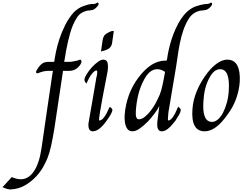

<svg xmlns="http://www.w3.org/2000/svg" viewBox="-262 -1039 1935 1517"><path d="M506.7 -1017.9Q514.4 -1021 516.9 -1009.7Q519.5 -998.5 494.9 -975.9Q482.1 -963.1 470 -960.5Q457.9 -957.9 445.1 -956.4Q421 -956.4 391.3 -941.8Q361.5 -927.2 343.6 -896.4Q311.3 -845.1 292.1 -776.4Q272.8 -707.7 261.5 -645.1Q260 -642.1 258.2 -627.4Q256.4 -612.8 253.3 -594.9Q250.3 -575.9 245.1 -550.3H285.6Q300 -550.3 314.4 -553.3Q327.2 -556.4 341.8 -559Q356.4 -561.5 369.2 -567.7Q379 -567.7 381.3 -557.2Q383.6 -546.7 375.9 -533.8Q363.1 -511.3 339.7 -495.1Q316.4 -479 282.1 -479H235.9L167.7 -24.1Q154.9 53.3 142.1 112.1Q129.2 170.8 112.8 211.3Q105.1 230.8 84.1 271Q63.1 311.3 26.7 351.8Q-9.7 392.3 -61.3 423.6Q-112.8 454.9 -180.5 457.9Q-201.5 457.9 -242.1 440L-169.2 360Q-148.7 369.2 -130.8 373.3Q-112.8 377.4 -98.5 377.4Q-36.9 377.4 5.9 314.4Q48.7 251.3 66.2 130.8Q87.2 -11.3 108.2 -159.5Q129.2 -307.7 151.3 -450.3L156.4 -479H107.7Q92.3 -477.4 79 -474.4Q66.2 -470.8 55.6 -467.4Q45.1 -464.1 36.9 -460Q24.1 -460 23.3 -466.4Q22.6 -472.8 25.6 -480.5Q40 -507.7 61.8 -529Q83.6 -550.3 119.5 -550.3H166.2Q170.8 -583.6 180.5 -631.3Q190.3 -679 207.9 -732.3Q225.6 -785.6 252.3 -839.5Q279 -893.3 317.9 -938.5Q354.9 -975.9 395.4 -990.5Q435.9 -1005.1 463.1 -1007.7Q475.9 -1006.7 484.1 -1008.2Q492.3 -1009.7 496.4 -1012.8Z M611.3 -192.3Q626.2 -179 626.2 -169.2Q624.1 -145.1 580.5 -85.6Q521.5 -1.5 471.3 -1.5Q432.8 -1.5 436.9 -63.1Q439 -72.8 445.6 -114.4Q451.8 -151.3 464.9 -223.8Q477.9 -296.4 500 -429.2Q502.1 -433.8 503.6 -442.6Q505.1 -451.3 505.9 -460.3Q506.7 -469.2 505.9 -475.6Q505.1 -482.1 500 -482.1Q485.6 -482.1 464.6 -456.4Q443.6 -430.8 421.5 -379Q411.3 -388.7 408.2 -396.2Q405.1 -403.6 405.1 -409.7Q406.7 -427.2 422.8 -453.1Q439 -479 463.1 -506.7Q521.5 -567.7 553.3 -567.7Q576.4 -567.7 584.4 -551.8Q592.3 -535.9 590.8 -501.5Q590.8 -494.9 589 -481.3Q587.2 -467.7 584.1 -454.9Q560 -332.3 547.2 -262.3Q534.4 -192.3 528.7 -157.4Q523.1 -122.6 522.3 -113.8Q521.5 -105.1 521.5 -105.1Q517.9 -87.2 524.1 -87.2Q558.5 -87.2 602.1 -190.3ZM624.1 -701.5Q621.5 -679 606.2 -662.1Q590.8 -645.1 535.9 -632.3L548.7 -721Q554.9 -757.9 575.1 -770.8Q595.4 -783.6 611.3 -790.3Q617.9 -793.3 627.4 -794.1Q636.9 -794.9 636.9 -793.3Q632.8 -763.1 630.3 -745.1Q627.7 -727.2 626.2 -717.9Q624.1 -706.7 624.1 -701.5Z M984.1 -256.4Q1002.1 -290.3 1011.8 -325.1Q1021.5 -360 1030.8 -409.7L1042.1 -470.8Q1011.3 -492.3 980.5 -492.3Q916.4 -492.3 871.3 -400Q821.5 -305.1 811.3 -164.1Q806.7 -96.4 834.4 -96.4Q858.5 -96.4 884.1 -117.4Q909.7 -138.5 930.8 -166.7Q951.8 -194.9 966.2 -220.8Q980.5 -246.7 984.1 -256.4ZM1403.6 -1017.9Q1409.7 -1021 1413.8 -1010.5Q1417.9 -1000 1392.3 -975.9Q1377.9 -963.1 1364.9 -960.5Q1351.8 -957.9 1339 -956.4Q1311.3 -956.4 1280.8 -940.3Q1250.3 -924.1 1230.8 -893.3Q1203.6 -850.3 1186.4 -799.5Q1169.2 -748.7 1159 -697.7Q1148.7 -646.7 1142.3 -598.5Q1135.9 -550.3 1129.2 -511.3Q1123.1 -470.8 1114.9 -425.6Q1106.7 -380.5 1099.5 -335.4Q1092.3 -290.3 1085.1 -248.5Q1077.9 -206.7 1072.8 -175.9Q1069.2 -160 1067.7 -139.7Q1066.2 -119.5 1065.1 -107.7Q1063.1 -87.2 1067.7 -87.2Q1102.1 -87.2 1145.6 -196.4Q1169.2 -177.4 1166.2 -167.7Q1165.1 -154.9 1153.6 -133.8Q1142.1 -112.8 1124.1 -85.6Q1093.8 -45.1 1067.2 -23.3Q1040.5 -1.5 1016.4 -1.5Q976.4 -1.5 980.5 -67.7Q980.5 -72.8 981.5 -80Q982.6 -87.2 984.1 -100.8Q985.6 -114.4 989 -138.7Q992.3 -163.1 996.9 -201.5Q980.5 -169.2 957.4 -139.5Q934.4 -109.7 906.7 -79Q869.2 -42.1 839.5 -21.8Q809.7 -1.5 784.1 -1.5Q750.3 -1.5 734.9 -36.2Q719.5 -70.8 723.1 -132.3Q729.2 -212.8 756.7 -287.9Q784.1 -363.1 832.8 -427.2Q932.8 -560 1043.6 -560H1054.9Q1056.4 -564.1 1058.2 -573.8Q1060 -583.6 1063.1 -605.1Q1069.2 -640 1080 -682.1Q1090.8 -724.1 1107.4 -767.7Q1124.1 -811.3 1147.7 -854.9Q1171.3 -898.5 1205.1 -935.9Q1245.6 -975.9 1287.4 -989.7Q1329.2 -1003.6 1358.5 -1006.7Q1382.6 -1006.7 1395.4 -1012.8Q1402.1 -1016.4 1403.6 -1017.9Z M1345.6 -245.1Q1332.3 -75.9 1413.3 -75.9Q1436.9 -75.9 1458.7 -94.4Q1480.5 -112.8 1498.5 -145.1Q1517.4 -182.1 1529.7 -225.6Q1542.1 -269.2 1545.6 -322.6Q1556.4 -492.3 1477.4 -492.3Q1427.7 -492.3 1391.8 -422.6Q1351.8 -348.7 1345.6 -245.1ZM1532.3 -129.2Q1442.1 -1.5 1354.9 -1.5Q1245.6 -1.5 1258.5 -175.9Q1263.1 -243.6 1289 -309.7Q1314.9 -375.9 1358.5 -438.5Q1400 -498.5 1445.9 -533.1Q1491.8 -567.7 1533.8 -567.7Q1588.7 -567.7 1612.8 -521.8Q1636.9 -475.9 1632.3 -393.3Q1627.7 -325.6 1603.3 -257.9Q1579 -190.3 1532.3 -129.2Z"/></svg>

Font: MM Jasmine
Style: Regular
Weight: 400
Designer: Khon Soe Zaw Thu
Version: Version 1.00 July 11, 2016, initial release